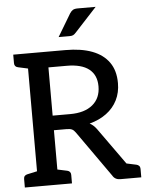

<svg xmlns="http://www.w3.org/2000/svg" viewBox="-61 -986 795 1035"><g transform="rotate(-5 336.5 -468.5)"><path d="M104 0V-719H313Q399 -719 458 -696.5Q517 -674 548.5 -629.5Q580 -585 580 -517Q580 -466 559.5 -425Q539 -384 500.5 -355.5Q462 -327 409 -313Q429 -303 446 -280L646 0H548Q519 0 506 -23L331 -271Q322 -284 312 -289Q302 -294 282 -294H214V0ZM214 -373H309Q387 -373 430.5 -409Q474 -445 474 -509Q474 -570 433.5 -602Q393 -634 313 -634H214ZM559 0 510 -98 572 -85ZM31 0V-46Q31 -56 36 -62Q41 -68 51 -70L120 -85L132 0ZM132 -719 120 -634 51 -649Q41 -651 36 -657Q31 -663 31 -673V-719ZM185 0 197 -85 267 -70Q276 -68 281 -62Q286 -56 286 -46V0ZM559 0 571 -85 641 -70Q650 -68 655.5 -62Q661 -56 661 -46V0ZM283 -792 356 -914Q363 -925 372 -931Q381 -937 399 -937H496L377 -808Q369 -799 362 -795.5Q355 -792 343 -792Z"/></g></svg>

Font: Aleo Medium
Style: Regular
Weight: 500
Designer: Alessio Laiso
Foundry: Alessio Laiso
Version: Version 2.001;gftools[0.9.29]